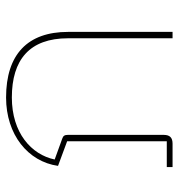

<svg xmlns="http://www.w3.org/2000/svg" viewBox="2 -590 588 632"><g transform="rotate(-90 296.0 -274.0)"><path d="M62 0H139C159 0 168 -9 168 -29V-345C168 -355 165 -360 156 -363L87 -388C103 -465 175 -529 291 -529C415 -529 486 -471 486 -344V0H507V-344C507 -477 433 -548 291 -548C169 -548 80 -476 66 -377L147 -347V-19H62Z"/></g></svg>

Font: IBM Plex Thai Thin
Style: Regular
Weight: 100
Designer: Mike Abbink, Paul van der Laan, Pieter van Rosmalen, Ben Mitchell, Mark Frömberg
Foundry: Bold Monday
Version: Version 1.0